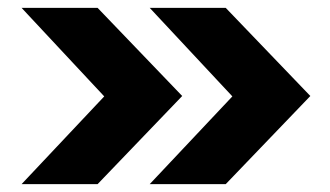

<svg xmlns="http://www.w3.org/2000/svg" viewBox="-20 -550 842 490"><path d="M362 -80 573 -304 362 -530H556L772 -305L556 -80ZM35 -80 246 -304 35 -530H229L445 -305L229 -80Z"/></svg>

Font: Be Vietnam Pro Black
Style: Regular
Weight: 900
Designer: Lam Bao, Tony Le, Vietanh Nguyen
Foundry: Yellow Type Foundry
Version: Version 1.002; ttfautohint (v1.8.3)